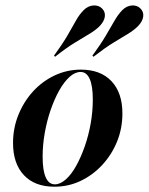

<svg xmlns="http://www.w3.org/2000/svg" viewBox="-20 -690 559 722"><path d="M184.7 12.1Q110.5 12.1 69.8 -31.5Q29 -75 29 -152.4Q29 -208.1 49.2 -258.1Q69.4 -308.1 104.4 -346.4Q139.5 -384.7 185.9 -406.5Q232.3 -428.2 283.9 -428.2Q358.1 -428.2 399.2 -384.7Q440.3 -341.1 440.3 -263.7Q440.3 -207.3 420.2 -157.7Q400 -108.1 364.5 -69.8Q329 -31.5 283.1 -9.7Q237.1 12.1 184.7 12.1ZM186.3 3.2Q206.5 3.2 227.4 -15.3Q248.4 -33.9 266.1 -65.7Q283.9 -97.6 298.4 -138.7Q312.9 -179.8 321 -225.4Q329 -271 329 -315.3Q329 -366.9 317.3 -393.1Q305.6 -419.4 283.1 -419.4Q262.1 -419.4 241.5 -400.8Q221 -382.3 202.8 -350Q184.7 -317.7 170.6 -277Q156.5 -236.3 148.4 -190.7Q140.3 -145.2 140.3 -100.8Q140.3 -49.2 152 -23Q163.7 3.2 186.3 3.2ZM331.5 -476.6 327.4 -480.6Q359.7 -525 378.2 -556.5Q396.8 -587.9 410.1 -611.3Q423.4 -634.7 439.5 -651.6Q455.6 -667.7 475.4 -669.4Q495.2 -671 508.1 -658.1Q521 -645.2 518.5 -627.4Q516.1 -609.7 499.2 -591.9Q483.1 -575.8 460.1 -562.1Q437.1 -548.4 405.6 -529Q374.2 -509.7 331.5 -476.6ZM187.1 -476.6 183.1 -480.6Q215.3 -525 233.9 -556.9Q252.4 -588.7 265.3 -612.1Q278.2 -635.5 295.2 -652.4Q310.5 -667.7 330.6 -669.4Q350.8 -671 363.7 -658.1Q376.6 -645.2 374.2 -627.4Q371.8 -609.7 354.8 -591.9Q338.7 -575.8 315.3 -562.1Q291.9 -548.4 260.5 -529Q229 -509.7 187.1 -476.6Z"/></svg>

Font: Playfair 144pt
Style: Bold Italic
Weight: 700
Italic angle: -15.6°
Designer: Claus Eggers Sørensen
Foundry: Claus Eggers Sørensen
Version: Version 2.203